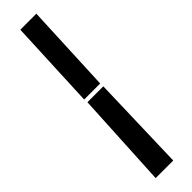

<svg xmlns="http://www.w3.org/2000/svg" viewBox="-342 -742 957 957"><g transform="rotate(-45 136.5 -264.0)"><path d="M195 -293H82L103 -764H216ZM181 236H57L84 -272H196Z"/></g></svg>

Font: OpenDyslexic3
Style: Bold
Weight: 700
Designer: Abelardo Gonzalez
Version: Version 1.000;PS 001.001;hotconv 1.0.56